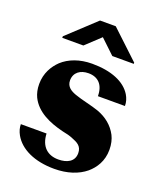

<svg xmlns="http://www.w3.org/2000/svg" viewBox="-140 -841 794 941"><g transform="rotate(20 257.0 -370.0)"><path d="M27 -140C27 -122 32 -104 42 -86C75 -27 151 10 255 10C323 10 378 -9 417 -41C450 -69 478 -111 478 -170C478 -199 472 -223 462 -243C440 -285 404 -314 358 -331C322 -344 268 -354 232 -367C207 -376 180 -390 180 -424C180 -466 212 -488 254 -488C304 -488 335 -457 335 -398H476C476 -419 470 -437 460 -454C427 -508 355 -538 255 -538C189 -538 136 -517 100 -484C70 -455 44 -413 44 -356C44 -330 49 -308 58 -289C89 -226 158 -195 232 -177C254 -173 272 -168 286 -162C314 -151 340 -140 340 -102C340 -58 303 -40 258 -40C203 -40 164 -72 161 -140ZM73 -607H183L259 -678L334 -607H446V-613L300 -750H218L73 -615Z"/></g></svg>

Font: Aerodynamic
Style: Regular
Weight: 500
Designer: Google
Version: Version 2.000980; 2014